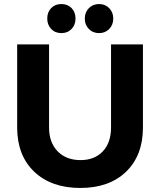

<svg xmlns="http://www.w3.org/2000/svg" viewBox="-20 -920 793 951"><path d="M354 -828Q354 -797 334.5 -776.5Q315 -756 284 -756Q253 -756 233.5 -776.5Q214 -797 214 -828Q214 -860 233.5 -880Q253 -900 284 -900Q315 -900 334.5 -880Q354 -860 354 -828ZM471 -900Q501 -900 521 -879.5Q541 -859 541 -828Q541 -797 521 -776.5Q501 -756 471 -756Q440 -756 420 -776.5Q400 -797 400 -828Q400 -859 420 -879.5Q440 -900 471 -900ZM223 -289Q223 -214 265.5 -170.5Q308 -127 379 -127Q448 -127 489 -170Q530 -213 530 -289V-700H688V-289Q688 -150 604.5 -69.5Q521 11 378 11Q234 11 149.5 -69.5Q65 -150 65 -289V-700H223Z"/></svg>

Font: Montserrat-Arabic SemiBold
Style: Regular
Weight: 600
Designer: Mohamed Gaber
Foundry: Kief Type Foundry
Version: Version 5.008;PS 005.008;hotconv 1.0.88;makeotf.lib2.5.64775